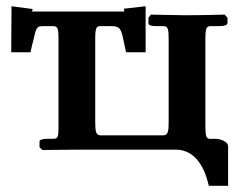

<svg xmlns="http://www.w3.org/2000/svg" viewBox="-20 -481 761 617"><path d="M302 -397H338C367 -397 370 -387 379 -341C381 -333 383 -323 385 -313H448V-461L378 -453C379 -448 379 -444 380 -444H83L85 -452L17 -461L16 -313H78C81 -327 84 -341 87 -351C96 -392 98 -397 118 -397H150C166 -397 168 -389 168 -355V-74C168 -39 166 -35 150 -35H134C117 -35 107 -32 107 -26V-8L116 1L223 0H545C624 0 645 91 651 116H713V-11C713 -25 691 -35 670 -35H654C642 -35 640 -46 640 -79V-354C640 -391 643 -397 658 -397H684C702 -397 711 -401 711 -407V-424L702 -434C665 -433 614 -432 577 -432L465 -434L457 -424V-406C457 -400 466 -397 483 -397H504C520 -397 522 -389 522 -354V-91C522 -61 521 -46 504 -46H304C288 -46 286 -58 286 -91V-355C286 -392 290 -397 302 -397Z"/></svg>

Font: Libertinus Serif
Style: Bold
Weight: 700
Designer: Philipp H. Poll, Khaled Hosny
Foundry: Caleb Maclennan
Version: Version 7.050;RELEASE